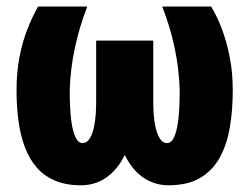

<svg xmlns="http://www.w3.org/2000/svg" viewBox="-20 -548 748 578"><path d="M468.3 -528.3H615.7Q633.8 -498.5 648.2 -460.2Q662.6 -421.9 671.6 -376Q680.7 -330.1 680.7 -276.4Q680.7 -214.8 671.6 -162.8Q662.6 -110.8 640.6 -72Q618.7 -33.2 581.3 -11.7Q543.9 9.8 487.3 9.8Q450.7 9.8 419.9 -8.1Q389.2 -25.9 367.4 -60.3Q345.7 -94.7 333.7 -145.3Q321.8 -195.8 321.8 -261.2V-425.8H441.4V-244.6Q441.4 -209 444.8 -184.6Q448.2 -160.2 454.1 -145.3Q460 -130.4 467 -123.8Q474.1 -117.2 482.4 -117.2Q494.6 -117.2 502 -130.9Q509.3 -144.5 513.7 -167.5Q518.1 -190.4 519.5 -218.8Q521 -247.1 521 -276.4Q519 -341.3 505.6 -404.5Q492.2 -467.8 468.3 -528.3ZM94.7 -528.3H242.7Q219.2 -467.8 205.6 -404.5Q191.9 -341.3 189.9 -276.4Q189.9 -252.9 190.9 -229.7Q191.9 -206.5 194.3 -186.3Q196.8 -166 201.4 -150.4Q206.1 -134.8 212.6 -126Q219.2 -117.2 228.5 -117.2Q236.8 -117.2 244.1 -123.8Q251.5 -130.4 257.1 -145.3Q262.7 -160.2 266.1 -184.6Q269.5 -209 269.5 -244.6V-425.8H389.6V-261.2Q389.6 -195.8 377.7 -145.3Q365.7 -94.7 343.8 -60.3Q321.8 -25.9 291.5 -8.1Q261.2 9.8 223.6 9.8Q178.7 9.8 145.8 -4.2Q112.8 -18.1 90.6 -43.7Q68.4 -69.3 54.9 -105Q41.5 -140.6 35.6 -184.1Q29.8 -227.5 29.8 -276.4Q29.8 -330.1 38.6 -376Q47.4 -421.9 62.5 -460.2Q77.6 -498.5 94.7 -528.3Z"/></svg>

Font: Roboto Condensed Black
Style: Regular
Weight: 900
Designer: Christian Robertson
Foundry: Google
Version: Version 3.008; 2023